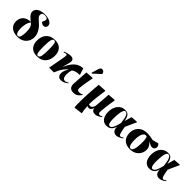

<svg xmlns="http://www.w3.org/2000/svg" viewBox="328 -2456 4321 4321"><g transform="rotate(45 2489.0 -295.5)"><path d="M296 14Q165 14 95.5 -46.5Q26 -107 26 -212Q26 -275 53.5 -325Q81 -375 135.5 -405.5Q190 -436 270 -438Q216 -480 185.5 -511.5Q155 -543 142.5 -570Q130 -597 130 -623Q130 -694 195.5 -738Q261 -782 392 -782Q445 -782 495 -767.5Q545 -753 578 -723.5Q611 -694 611 -648Q611 -621 592 -597.5Q573 -574 534 -574Q508 -574 484 -589Q460 -604 449 -615Q468 -658 475 -677Q482 -696 482 -711Q482 -742 454 -754.5Q426 -767 391 -767Q352 -767 328.5 -749Q305 -731 305 -698Q305 -676 312 -659Q319 -642 341.5 -618.5Q364 -595 410 -556Q476 -499 511.5 -444Q547 -389 561 -341Q575 -293 575 -254Q575 -179 542 -118.5Q509 -58 446.5 -22Q384 14 296 14ZM289 -7Q330 -7 345 -59Q360 -111 362 -195Q365 -286 344 -342.5Q323 -399 285 -429Q261 -409 244.5 -367Q228 -325 220 -274.5Q212 -224 212 -179Q212 -100 231.5 -53.5Q251 -7 289 -7Z M912 14Q829 14 774 -18.5Q719 -51 692.5 -108Q666 -165 666 -239Q666 -319 695 -386.5Q724 -454 787.5 -494.5Q851 -535 952 -535Q1072 -535 1134 -467Q1196 -399 1196 -283Q1196 -226 1180.5 -173Q1165 -120 1131.5 -77.5Q1098 -35 1044 -10.5Q990 14 912 14ZM924 -7Q972 -7 986 -77.5Q1000 -148 1000 -284Q1000 -410 988.5 -463.5Q977 -517 941 -517Q921 -517 907 -505Q893 -493 884 -462Q875 -431 870.5 -375.5Q866 -320 866 -233Q866 -109 879 -58Q892 -7 924 -7Z M1682 14Q1618 14 1593 -21Q1568 -56 1568 -103Q1568 -154 1589.5 -201Q1611 -248 1633 -288Q1582 -241 1548.5 -197.5Q1515 -154 1491 -106Q1467 -58 1443 0H1292Q1300 -50 1311 -107.5Q1322 -165 1332.5 -221.5Q1343 -278 1352 -326.5Q1361 -375 1366 -408.5Q1371 -442 1371 -453Q1371 -473 1365 -482Q1359 -491 1344 -491Q1335 -491 1317 -487Q1299 -483 1280 -474L1272 -494Q1325 -514 1372.5 -524.5Q1420 -535 1449 -535Q1496 -535 1521 -513.5Q1546 -492 1546 -451Q1546 -421 1532 -370Q1518 -319 1492 -230L1494 -229Q1548 -346 1603.5 -411.5Q1659 -477 1719 -504Q1779 -531 1846 -534L1894 -382L1888 -368Q1864 -372 1829.5 -367.5Q1795 -363 1760 -350.5Q1725 -338 1699 -317Q1688 -291 1681 -251.5Q1674 -212 1674 -164Q1674 -112 1692 -76Q1710 -40 1756 -40Q1785 -40 1803 -50Q1821 -60 1837 -73L1849 -59Q1830 -41 1802 -24Q1774 -7 1742.5 3.5Q1711 14 1682 14Z M2077 14Q1999 14 1967.5 -24.5Q1936 -63 1936 -124Q1936 -165 1944.5 -268Q1953 -371 1961 -517L2146 -529L2154 -522Q2141 -448 2127.5 -375Q2114 -302 2105.5 -243Q2097 -184 2097 -151Q2097 -133 2101.5 -118Q2106 -103 2122 -94Q2138 -85 2173 -85Q2196 -85 2217.5 -92Q2239 -99 2257 -110L2264 -101Q2237 -65 2211.5 -39.5Q2186 -14 2154 0Q2122 14 2077 14ZM2066 -586 2048 -595 2100 -763Q2110 -795 2126 -808.5Q2142 -822 2163 -822Q2192 -822 2212 -803Q2232 -784 2237 -751V-742Z M2336 231 2328 223Q2322 180 2322.5 122.5Q2323 65 2323 5Q2323 -47 2326 -113.5Q2329 -180 2333.5 -252Q2338 -324 2343.5 -392.5Q2349 -461 2354 -517L2547 -529L2556 -522Q2540 -414 2529.5 -330Q2519 -246 2513.5 -179Q2508 -112 2508 -53Q2520 -46 2535.5 -44Q2551 -42 2559 -42Q2581 -42 2599 -59Q2617 -76 2628.5 -103Q2640 -130 2642 -161L2670 -517L2848 -529L2857 -522Q2848 -472 2838.5 -409Q2829 -346 2821.5 -284Q2814 -222 2809.5 -173.5Q2805 -125 2805 -105Q2805 -78 2817.5 -63Q2830 -48 2846 -48Q2859 -48 2876.5 -53.5Q2894 -59 2914 -74L2924 -58Q2919 -53 2902.5 -41.5Q2886 -30 2863 -17Q2840 -4 2814 5Q2788 14 2763 14Q2661 14 2653 -81H2652Q2639 -31 2618.5 -8.5Q2598 14 2563 14Q2549 14 2534 9.5Q2519 5 2513 2H2512Q2513 48 2520 104Q2527 160 2537 207Z M3131 14Q3062 14 3018.5 -20.5Q2975 -55 2954 -111.5Q2933 -168 2933 -234Q2933 -291 2947.5 -345.5Q2962 -400 2992.5 -443.5Q3023 -487 3070 -513Q3117 -539 3182 -539Q3207 -539 3231 -533Q3255 -527 3276 -508.5Q3297 -490 3313.5 -452.5Q3330 -415 3341 -352H3342Q3353 -391 3361 -419Q3369 -447 3375.5 -472Q3382 -497 3389 -524L3547 -536L3559 -530Q3533 -471 3512.5 -426.5Q3492 -382 3474.5 -343.5Q3457 -305 3438 -262L3445 -221Q3463 -123 3477.5 -81.5Q3492 -40 3520 -40Q3550 -40 3588 -73L3600 -59Q3586 -45 3559 -28Q3532 -11 3499 1.5Q3466 14 3435 14Q3380 14 3346 -23Q3312 -60 3311 -144H3310Q3292 -65 3245 -25.5Q3198 14 3131 14ZM3187 -32Q3229 -32 3259.5 -90Q3290 -148 3316 -261L3312 -298Q3298 -419 3271 -469.5Q3244 -520 3208 -520Q3181 -520 3164 -491.5Q3147 -463 3138.5 -417Q3130 -371 3126.5 -316.5Q3123 -262 3123 -209Q3123 -121 3138 -76.5Q3153 -32 3187 -32Z M3875 14Q3744 14 3676.5 -56Q3609 -126 3609 -243Q3609 -321 3642 -384Q3675 -447 3740.5 -484Q3806 -521 3902 -521Q3950 -521 3996.5 -513Q4043 -505 4091 -496L4234 -532Q4257 -513 4266.5 -492.5Q4276 -472 4276 -454Q4276 -435 4266.5 -414Q4257 -393 4237.5 -379.5Q4218 -366 4188 -369Q4145 -371 4064 -420V-418Q4102 -384 4127 -342Q4152 -300 4151 -236Q4150 -170 4116 -113Q4082 -56 4020 -21Q3958 14 3875 14ZM3876 -7Q3916 -7 3939 -68Q3962 -129 3965 -261Q3967 -359 3957.5 -402Q3948 -445 3939 -458Q3925 -463 3906 -463Q3862 -463 3832.5 -405Q3803 -347 3800 -231Q3798 -142 3809 -93.5Q3820 -45 3838 -26Q3856 -7 3876 -7Z M4494 14Q4425 14 4381.5 -20.5Q4338 -55 4317 -111.5Q4296 -168 4296 -234Q4296 -291 4310.5 -345.5Q4325 -400 4355.5 -443.5Q4386 -487 4433 -513Q4480 -539 4545 -539Q4570 -539 4594 -533Q4618 -527 4639 -508.5Q4660 -490 4676.5 -452.5Q4693 -415 4704 -352H4705Q4716 -391 4724 -419Q4732 -447 4738.5 -472Q4745 -497 4752 -524L4910 -536L4922 -530Q4896 -471 4875.5 -426.5Q4855 -382 4837.5 -343.5Q4820 -305 4801 -262L4808 -221Q4826 -123 4840.5 -81.5Q4855 -40 4883 -40Q4913 -40 4951 -73L4963 -59Q4949 -45 4922 -28Q4895 -11 4862 1.5Q4829 14 4798 14Q4743 14 4709 -23Q4675 -60 4674 -144H4673Q4655 -65 4608 -25.5Q4561 14 4494 14ZM4550 -32Q4592 -32 4622.5 -90Q4653 -148 4679 -261L4675 -298Q4661 -419 4634 -469.5Q4607 -520 4571 -520Q4544 -520 4527 -491.5Q4510 -463 4501.5 -417Q4493 -371 4489.5 -316.5Q4486 -262 4486 -209Q4486 -121 4501 -76.5Q4516 -32 4550 -32Z"/></g></svg>

Font: Literata 72pt ExtraBold
Style: Italic
Weight: 800
Italic angle: -2°
Designer: Latin by Veronika Burian and Jose Scaglione. Greek by Irene Vlachou. Cyrillic by Vera Evstafieva
Foundry: TypeTogether
Version: Version 3.002